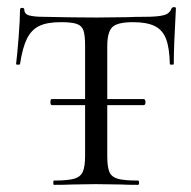

<svg xmlns="http://www.w3.org/2000/svg" viewBox="-20 -517 535 537"><path d="M121 -232Q121 -240 125 -240H382Q384 -240 385.5 -237.5Q387 -235 387 -232Q387 -223 382 -223H125Q121 -223 121 -232ZM36 -338Q36 -336 30.5 -336Q25 -336 25 -338Q28 -361 32 -412Q36 -463 36 -490Q36 -495 42 -495Q48 -495 48 -490Q48 -477 63 -473.5Q78 -470 100 -470Q188 -468 251 -468L338 -469Q356 -470 385 -470Q421 -470 438 -474.5Q455 -479 460 -494Q462 -497 467 -497Q472 -497 472 -494Q466 -386 466 -338Q466 -336 460.5 -336Q455 -336 455 -338Q454 -383 444.5 -408Q435 -433 413 -444Q391 -455 352 -455Q309 -455 294.5 -441.5Q280 -428 280 -387V-81Q280 -50 286 -36Q292 -22 309.5 -17Q327 -12 366 -12Q369 -12 369 -6Q369 0 366 0Q335 0 318 -1L248 -2L181 -1Q163 0 131 0Q129 0 129 -6Q129 -12 131 -12Q169 -12 187 -17Q205 -22 211.5 -36.5Q218 -51 218 -81V-389Q218 -418 213.5 -431.5Q209 -445 195 -450Q181 -455 150 -455Q112 -455 90 -444.5Q68 -434 55.5 -409Q43 -384 36 -338Z"/></svg>

Font: Cormorant SC
Style: Regular
Weight: 400
Designer: Christian Thalmann (Catharsis Fonts)
Foundry: Catharsis Fonts
Version: Version 4.000